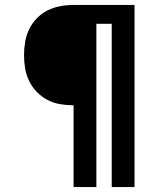

<svg xmlns="http://www.w3.org/2000/svg" viewBox="-20 -755 640 775"><path d="M277 0V-330Q250 -330 223 -334.5Q196 -339 172 -351.5Q148 -364 129 -383.5Q110 -403 98 -427.5Q86 -452 81.5 -478.5Q77 -505 77 -532Q77 -559 81.5 -586Q86 -613 98 -637.5Q110 -662 129 -681.5Q148 -701 172 -713Q196 -725 223 -730Q250 -735 277 -735H523V0H431V-659H369V0Z"/></svg>

Font: Iosevka Heavy Extended
Style: Regular
Weight: 900
Width: 7
Monospace: yes
Designer: Belleve Invis
Foundry: Belleve Invis
Version: Version 32.5.0; ttfautohint (v1.8.4)